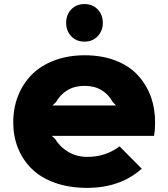

<svg xmlns="http://www.w3.org/2000/svg" viewBox="-20 -911 825 941"><path d="M236.8 -394H548.8L532.2 -411.1Q512.7 -448.2 477.8 -469.2Q442.9 -490.2 394 -490.2Q345.7 -490.2 310.5 -469Q275.4 -447.8 254.9 -411.1ZM740.2 -311Q740.2 -273.9 734.9 -245.1H233.9L252 -228Q273.9 -190.4 315.2 -166.3Q356.4 -142.1 408.2 -142.1Q498 -142.1 565.9 -193.8L674.8 -84Q568.8 9.8 407.2 9.8Q319.3 9.8 249.5 -15.1Q179.7 -40 135.5 -83.7Q91.3 -127.4 68.1 -185.3Q44.9 -243.2 44.9 -311Q44.9 -381.3 68.6 -441.4Q92.3 -501.5 136.2 -545.7Q180.2 -589.8 246.8 -615Q313.5 -640.1 395 -640.1Q479 -640.1 545.7 -614.5Q612.3 -588.9 654.3 -543.7Q696.3 -498.5 718.3 -439.5Q740.2 -380.4 740.2 -311ZM483.9 -798.8Q483.9 -759.8 458.7 -733.4Q433.6 -707 394 -707Q354 -707 329.1 -733.4Q304.2 -759.8 304.2 -798.8Q304.2 -838.4 329.1 -864.7Q354 -891.1 394 -891.1Q434.1 -891.1 459 -864.7Q483.9 -838.4 483.9 -798.8Z"/></svg>

Font: Sinkin Sans 800 Black
Style: Regular
Weight: 900
Designer: Keith Bates
Foundry: K-Type
Version: Sinkin Sans (version 1.0)  by Keith Bates   •   © 2014   www